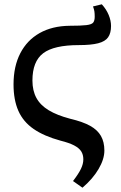

<svg xmlns="http://www.w3.org/2000/svg" viewBox="-20 -644 564 894"><path d="M364 230 320 199Q346 165 357 142Q368 119 368 98Q368 76 358 60.5Q348 45 325 33Q302 21 262 11Q185 -10 136.5 -43.5Q88 -77 65.5 -128Q43 -179 43 -251Q43 -335 74.5 -396Q106 -457 164.5 -490Q223 -523 304 -524Q357 -524 382 -527Q407 -530 414 -539Q421 -548 421 -566Q421 -581 419.5 -591Q418 -601 413 -614L454 -624Q475 -601 486 -574.5Q497 -548 497 -523Q497 -490 483.5 -470.5Q470 -451 437 -442.5Q404 -434 347 -434Q231 -434 181 -396Q131 -358 131 -269Q131 -222 149.5 -188Q168 -154 207 -130.5Q246 -107 307 -91Q366 -77 400 -58Q434 -39 450 -11Q466 17 466 57Q466 97 439 143Q412 189 364 230Z"/></svg>

Font: Literata 18pt Medium
Style: Regular
Weight: 500
Designer: Latin by Veronika Burian and Jose Scaglione. Greek by Irene Vlachou. Cyrillic by Vera Evstafieva.
Foundry: TypeTogether
Version: Version 3.103;gftools[0.9.29]